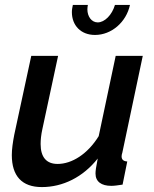

<svg xmlns="http://www.w3.org/2000/svg" viewBox="-20 -750 626 780"><path d="M447 -730C435 -689 405 -659 377 -659C352 -659 335 -683 335 -712C335 -718 336 -724 337 -730H276C274 -720 272 -711 272 -701C272 -646 309 -608 366 -608C433 -608 493 -660 508 -730ZM28 -120C28 -35 69 10 150 10C235 10 317 -30 377 -106C370 -70 368 -56 368 -45C368 -12 392 5 432 5C444 5 458 3 478 0L497 -94C482 -95 474 -101 474 -115C474 -119 475 -124 477 -130L560 -523H450L381 -197C336 -124 272 -84 214 -84C169 -84 145 -111 145 -165C145 -182 147 -202 152 -225L216 -523H107L38 -203C32 -172 28 -144 28 -120Z"/></svg>

Font: FIGSv2-sans-serif SmBold Italic
Style: Regular
Weight: 600
Italic angle: -12°
Designer: Matt McInerney, Pablo Impallari, Rodrigo Fuenzalida
Foundry: Matt McInerney, Pablo Impallari, Rodrigo Fuenzalida
Version: Version 4.020;hotconv 1.0.109;makeotfexe 2.5.65596